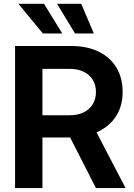

<svg xmlns="http://www.w3.org/2000/svg" viewBox="-20 -963 687 983"><path d="M57.1 0V-727.5H344.7Q425.8 -727.5 484.9 -698.7Q543.9 -669.9 575.9 -617.2Q607.9 -564.5 607.9 -491.7Q607.9 -420.4 574.2 -368.2Q540.5 -315.9 479.5 -287.6Q418.5 -259.3 336.4 -259.3H140.6V-373H336.9Q378.4 -373 408.4 -387.7Q438.5 -402.3 454.8 -429.2Q471.2 -456.1 471.2 -491.7Q471.2 -528.3 454.8 -554.7Q438.5 -581.1 408.4 -595.7Q378.4 -610.4 336.4 -610.4H197.3V0ZM471.2 0 303.7 -328.6H451.7L623 0ZM364.3 -791.5 272 -943.4H396L460.4 -791.5ZM199.7 -791.5 74.2 -943.4H205.6L298.8 -791.5Z"/></svg>

Font: Inter Cardless Display
Style: Bold
Weight: 700
Designer: Rasmus Andersson
Foundry: rsms
Version: Version 4.001;git-9221beed3